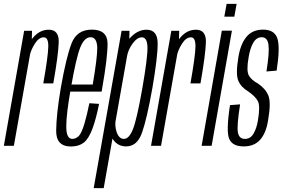

<svg xmlns="http://www.w3.org/2000/svg" viewBox="-50 -758 1468 998"><path d="M175 -324.5H227Q253 -471.5 255.2 -537.5Q257.5 -603.5 203.5 -603.5Q160.5 -603.5 127.8 -569Q95 -534.5 86 -481.5L104 -466.5Q110 -497.5 131 -530.8Q152 -564 177.5 -564Q202 -564 201 -515Q200 -466 175 -324.5ZM-30 0H22L114.5 -522L116.5 -598H75.5Z M319 3.5 326 -36Q294 -36 294.5 -101.5Q294.5 -166 318.5 -301Q345.5 -456.5 367 -511Q388.5 -564.5 420.5 -564.5Q453.5 -564.5 455.5 -511Q456 -459 432 -318.5H314.5L308.5 -282H478.5Q480.5 -292 481.5 -301Q510 -463 509 -534Q507 -604 427.5 -604Q349 -604 321.5 -531.5Q294 -459.5 266 -301Q243 -164.5 242 -80Q240.5 3.5 319 3.5ZM326 -36 319 3.5Q359.5 3.5 386 -17Q411 -37 431 -90Q450 -142.5 465 -218L414.5 -221.5Q403 -164 389 -115.5Q374.5 -67.5 360 -51.5Q344 -36 326 -36Z M437 220H489L621.5 -528.5L623 -598H582ZM606 3Q662.5 3 687.8 -67.2Q713 -137.5 742 -300Q770 -463 769.5 -533.2Q769 -603.5 711.5 -603.5Q670 -603.5 634.5 -569.5Q599 -535.5 591.5 -491.5L609.5 -462Q615.5 -499 639.2 -531.5Q663 -564 687 -564Q715 -564 716.5 -513Q718 -462 690 -300Q661.5 -138 641.2 -87Q621 -36 594 -36Q569.5 -36 557.2 -69Q545 -102 552 -139.5L523.5 -108.5Q515 -64.5 539.2 -30.8Q563.5 3 606 3Z M940 -324.5H992Q1018 -471.5 1020.2 -537.5Q1022.5 -603.5 968.5 -603.5Q925.5 -603.5 892.8 -569Q860 -534.5 851 -481.5L869 -466.5Q875 -497.5 896 -530.8Q917 -564 942.5 -564Q967 -564 966 -515Q965 -466 940 -324.5ZM735 0H787L879.5 -522L881.5 -598H840.5Z M998 0H1050L1155.5 -598.5H1103ZM1128 -738 1116 -671.5H1168L1180 -738Z M1217 3Q1272 3 1302.8 -32.2Q1333.5 -67.5 1343.5 -133Q1359.5 -224.5 1345.2 -260.5Q1331 -296.5 1290.5 -324Q1256.5 -342 1243.2 -366.2Q1230 -390.5 1242 -458.5Q1249.5 -506.5 1266.2 -535.5Q1283 -564.5 1310.5 -564.5Q1341 -564.5 1345.8 -523.5Q1350.5 -482.5 1335 -386.5L1388 -391Q1407 -514 1391.5 -559Q1376 -604 1317.5 -604Q1261.5 -604 1230.5 -565.8Q1199.5 -527.5 1189 -460Q1174.5 -373.5 1188.2 -339.5Q1202 -305.5 1240.5 -282.5Q1277.5 -257 1290.5 -232Q1303.5 -207 1290.5 -131Q1283.5 -89.5 1267.5 -62.8Q1251.5 -36 1223 -36Q1192.5 -36 1186.5 -70.2Q1180.5 -104.5 1198 -215.5L1145.5 -211.5Q1124.5 -74.5 1141.5 -35.8Q1158.5 3 1217 3Z"/></svg>

Font: Anybody ExtraCondensed Light
Style: Italic
Weight: 300
Width: 2
Italic angle: -10°
Version: Version 1.113;gftools[0.9.25]